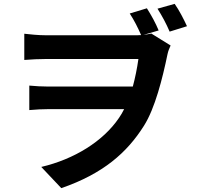

<svg xmlns="http://www.w3.org/2000/svg" viewBox="-20 -887 1040 996"><path d="M742 -844 653 -817C677 -780 695 -744 712 -705C699 -704 687 -704 674 -704H220C177 -704 133 -709 106 -712V-576C141 -579 186 -581 221 -581H698C691 -531 681 -483 669 -438H230C199 -438 162 -440 132 -443V-316C168 -319 199 -321 235 -321H624C616 -305 607 -289 597 -275C515 -154 365 -61 194 -21L298 89C515 14 639 -95 727 -235C784 -325 823 -480 849 -606C852 -622 859 -637 865 -651L765 -713C752 -710 738 -708 724 -706L803 -729C788 -766 765 -808 742 -844ZM886 -867 797 -842C821 -804 842 -765 860 -723L950 -751C933 -788 910 -833 886 -867Z"/></svg>

Font: Source Han Sans CN
Style: Bold
Weight: 700
Designer: Ryoko NISHIZUKA 西塚涼子 (kana, bopomofo & ideographs); Paul D. Hunt (Latin, Greek & Cyrillic); Sandoll Communications 산돌커뮤니
Foundry: Adobe
Version: Version 2.001;hotconv 1.0.107;makeotfexe 2.5.65593